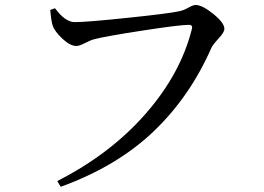

<svg xmlns="http://www.w3.org/2000/svg" viewBox="-20 -712 1040 755"><path d="M196.3 -679.7Q236.3 -625 274.4 -625Q320.3 -625 483.9 -642.1Q647.5 -659.2 685.5 -668Q701.2 -670.9 720.2 -681.6Q739.3 -692.4 749 -692.4Q775.4 -692.4 818.8 -657.2Q862.3 -622.1 862.3 -598.6Q862.3 -585 840.3 -561.5Q818.4 -538.1 811.5 -524.4Q726.6 -331.1 583 -194.3Q439.5 -57.6 218.8 22.5L205.1 0Q414.1 -106.4 552.2 -264.2Q690.4 -421.9 734.4 -597.7Q739.3 -614.3 722.7 -614.3Q686.5 -614.3 540.5 -591.8Q394.5 -569.3 349.6 -557.6Q337.9 -554.7 314.9 -543Q292 -531.2 280.3 -531.2Q255.9 -531.2 225.1 -560.1Q194.3 -588.9 186.5 -613.3Q180.7 -633.8 177.7 -672.9Z"/></svg>

Font: GenYoMin TW TTF Medium
Style: Regular
Weight: 500
Version: Version 1.300